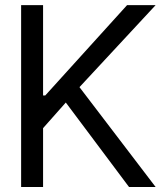

<svg xmlns="http://www.w3.org/2000/svg" viewBox="-20 -748 645 768"><path d="M64.5 0V-727.5H152.3V-366.2H161.1L488.3 -727.5H602.5L297.9 -399.4L602.5 0H496.1L243.2 -337.9L152.3 -235.4V0Z"/></svg>

Font: Inter Tight
Style: Regular
Weight: 400
Designer: Rasmus Andersson
Foundry: rsms
Version: Version 3.002